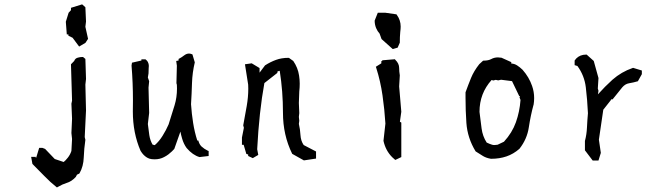

<svg xmlns="http://www.w3.org/2000/svg" viewBox="-20 -721 3037 873"><path d="M134.8 -7.8H142.6V-3.9H144.5L158.2 -48.8H164.1H172.4L185.1 -43.9L229 2L269.5 15.6Q277.8 9.3 288.6 -4.4Q299.3 -18.1 304.7 -34.7L307.6 -88.9L304.7 -116.2L307.6 -180.7L304.7 -249.5L307.6 -263.2L302.7 -428.7L317.4 -443.8Q321.8 -456.1 334.5 -459Q344.7 -461.9 354.5 -461.9H357.4L368.2 -453.1L371.1 -361.8L368.2 -336.4L371.1 -218.8L365.2 -97.7L368.2 -85.4Q362.3 -45.4 360.8 -4.9Q359.4 35.6 341.8 66.4L340.3 68.4L330.1 73.2L324.7 83.5Q305.2 104.5 283.2 110.8Q263.7 116.7 243.2 128.9L238.8 131.3Q208.5 107.4 181.6 79.3Q154.8 51.3 127.4 24.4L121.6 -7.8ZM291 -558.6V-564.5H283.7L279.3 -622.1L292 -663.1L302.7 -674.8V-679.7V-685.5L353.5 -701.2L368.2 -688L371.1 -623.5L368.2 -599.1L380.4 -544.4L368.7 -526.4L339.8 -509.3L310.1 -549.3Z M584 -213.9 584.5 -264.6Q584.5 -345.2 578.1 -422.9L580.1 -436L623 -445.8V-451.2H641.6Q645 -448.2 647.7 -445.6Q650.4 -442.9 652.8 -438Q656.7 -430.7 656.7 -421.4Q656.7 -419.4 656 -410.6Q655.3 -401.9 655.3 -387.7V-387.2L652.3 -368.7L658.2 -351.6L655.3 -322.8L658.2 -207.5L652.3 -157.2Q655.3 -130.4 658.9 -106.4Q662.6 -82.5 673.8 -63.5L683.6 -61Q703.1 -77.6 719.2 -103.5Q735.4 -129.4 746.6 -155.3Q760.3 -197.8 773.9 -242.7Q784.7 -278.3 784.7 -318.8Q784.7 -327.1 784.2 -335.4L782.2 -342.8L784.2 -422.4L781.2 -443.8L792 -445.8V-453.1L795.9 -455.1Q806.2 -460.4 817.1 -469Q828.1 -477.5 839.4 -477.5Q845.2 -477.5 851.1 -475.1L855 -473.6L865.7 -437.5Q854.5 -390.6 853 -343.3Q851.6 -295.9 848.6 -247.1Q851.6 -202.6 858.2 -161.6Q864.7 -120.6 877 -82H881.8L883.3 -76.7Q887.7 -63.5 896 -55.2Q908.7 -43.5 924.3 -36.1L928.7 -34.2V-11.7L887.2 -6.8Q856.4 -15.6 828.6 -47.9Q814.9 -66.9 808.1 -90.8Q803.2 -106.9 800.3 -122.6L772.5 -43.9Q768.1 -39.1 761.7 -32.7Q755.4 -26.4 746.1 -19.3Q736.8 -12.2 726.1 -6.8Q707 3.4 683.6 3.4Q668 3.4 659.7 0.5Q651.4 -2.4 645.3 -6.6Q639.2 -10.7 632.8 -17.1Q626.5 -23.4 619.1 -35.2Q584 -116.2 584 -213.9Z M1266.6 -208.5Q1266.6 -305.7 1252 -398.4L1249.5 -398.9L1241.2 -395.5V-393.6V-389.6L1182.1 -343.3Q1158.2 -212.9 1149.4 -42.5L1154.3 -16.6L1129.4 -2L1108.4 -11.7V-18.6L1100.1 -21L1087.9 -62.5H1080.1V-95.7L1088.9 -140.1L1085.9 -150.9Q1094.7 -197.8 1101.8 -238.8Q1108.9 -279.8 1108.9 -317.4Q1108.9 -326.7 1108.4 -335.9L1093.8 -428.7L1124.5 -433.1L1160.2 -411.6V-407.2V-390.6L1185.1 -423.8Q1209.5 -439.5 1234.9 -448.7Q1260.3 -458 1291 -458H1293.5L1313.5 -443.8Q1334.5 -413.1 1339.8 -377.9Q1342.8 -358.9 1342.8 -340.6Q1342.8 -322.3 1340.8 -305.2L1338.9 -252.9L1340.8 -206.5L1338.9 -189.5L1340.8 -171.9L1338.9 -157.7Q1344.7 -133.3 1346.2 -106.9Q1347.7 -80.6 1360.8 -61.5L1417 -32.2V-27.3V0L1361.8 8.3L1308.6 -21.5Q1287.1 -65.4 1276.9 -111.6Q1266.6 -157.7 1266.6 -208.5Z M1713.9 -433.1V-443.4H1717.8V-446.8L1775.4 -451.7L1777.8 -448.7Q1794.9 -432.1 1794.9 -412.1Q1794.9 -396 1797.9 -378.4L1794.9 -328.1L1804.7 -212.9L1798.3 -167.5L1804.7 -163.6V-6.8L1777.3 6.3Q1768.1 -1.5 1763.2 -6.3Q1733.4 -36.1 1723.6 -80.6L1732.4 -159.2Q1728.5 -223.1 1719.2 -287.4Q1710 -351.6 1690.9 -411.6L1689 -417.5ZM1683.6 -626V-627.4L1697.8 -663.1H1731.9L1782.7 -655.8L1784.7 -652.8Q1801.8 -629.4 1801.8 -600.1Q1801.8 -594.7 1801.3 -588.9Q1800.8 -583 1800 -576.7Q1799.3 -570.3 1799.1 -564.2Q1798.8 -558.1 1798.3 -551.8Q1797.9 -540 1797.9 -528.3V-526.9L1788.1 -504.4L1765.6 -498L1714.8 -543.5L1706.1 -567.9Q1696.3 -578.6 1689.9 -593.8Q1683.6 -609.9 1683.6 -626Z M2096.7 -276.4Q2096.7 -288.1 2096.7 -301.3Q2108.9 -335 2121.8 -366.7Q2134.8 -398.4 2159.2 -429.2L2176.8 -445.3H2179.7Q2200.2 -445.3 2213.9 -452.6Q2227.5 -460 2244.1 -460Q2251.5 -460 2260.3 -458.5L2304.7 -438.5V-433.6V-432.1Q2318.8 -431.6 2331.3 -423.6Q2343.8 -415.5 2356 -403.8Q2385.7 -370.1 2399.4 -330.1Q2408.7 -303.7 2408.7 -274.9Q2408.7 -260.3 2406.2 -244.6L2405.8 -244.1Q2392.6 -195.8 2384.5 -142.1Q2376.5 -88.4 2341.8 -44.4Q2314.5 -20.5 2282.7 -9.8Q2251 1 2212.9 1H2212.4Q2191.4 -2.4 2176.3 -11.5Q2161.1 -20.5 2142.6 -32.7Q2105.5 -93.3 2100.6 -162.1Q2096.7 -218.3 2096.7 -276.4ZM2215.3 -357.4Q2160.2 -296.4 2160.2 -212.4Q2165 -172.9 2169.7 -137.2Q2174.3 -101.6 2192.9 -72.8Q2206.1 -66.4 2217.3 -63Q2222.2 -61.5 2228.5 -61.5Q2234.9 -61.5 2242.7 -63L2271.5 -76.7Q2308.6 -117.2 2325.7 -165Q2342.8 -212.9 2346.7 -266.6L2342.3 -277.8L2344.2 -284.2H2340.8L2308.1 -352.1L2258.3 -358.4L2245.1 -355.5L2234.4 -357.9L2222.7 -355Z M2639.6 -37.6V-80.1Q2647.5 -109.4 2648.9 -141.8Q2650.4 -174.3 2653.3 -206.1Q2650.4 -268.1 2643.6 -324.2Q2637.2 -377.4 2605.5 -420.9L2592.8 -424.8V-445.8Q2596.7 -451.7 2600.1 -455.1Q2617.7 -472.7 2644.5 -472.7H2647.5L2679.7 -443.8L2701.2 -366.2L2698.2 -318.4L2701.2 -308.1L2698.7 -292Q2731 -328.1 2764.6 -358.4Q2805.7 -394.5 2856 -411.6L2858.4 -412.6L2898.4 -400.4V-394.5V-385.7V-383.8L2880.4 -351.6Q2860.4 -345.7 2839.8 -342.3Q2822.8 -339.4 2809.6 -324.2L2765.6 -269.5H2759.3L2756.3 -264.2L2723.1 -222.2L2703.1 -85.9L2711.9 -25.9L2701.2 8.8H2695.3H2674.8Z"/></svg>

Font: Bakudai
Style: Bold
Weight: 700
Version: Version 1.48